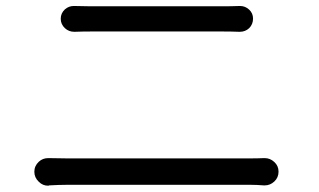

<svg xmlns="http://www.w3.org/2000/svg" viewBox="-20 -667 1040 625"><path d="M139.6 -63.5Q138.7 -62.5 136.7 -62.5Q119.1 -62.5 106.4 -75.2Q91.8 -88.9 91.8 -107.9Q91.8 -127 106.4 -140.6Q119.1 -152.3 136.7 -152.3Q138.7 -152.3 139.6 -152.3Q169.9 -151.4 197.3 -151.4H795.9Q819.3 -151.4 838.9 -152.3Q840.8 -152.3 841.8 -152.3Q859.4 -152.3 873 -139.6Q886.7 -127 886.7 -108.4Q886.7 -88.9 873 -76.2Q859.4 -63.5 841.8 -63.5Q840.8 -63.5 838.9 -63.5Q815.4 -65.4 795.9 -65.4H197.3Q172.9 -65.4 139.6 -63.5ZM222.7 -563.5Q221.7 -563.5 221.7 -563.5Q204.1 -563.5 191.4 -575.2Q177.7 -587.9 177.7 -606Q177.7 -624 191.4 -636.7Q204.1 -647.5 219.7 -647.5Q221.7 -647.5 222.7 -647.5Q251 -646.5 276.4 -646.5H705.1Q732.4 -646.5 758.8 -647.5Q760.7 -647.5 761.7 -647.5Q778.3 -647.5 791 -635.7Q803.7 -624 803.7 -606.4Q803.7 -587.9 791 -575.2Q778.3 -563.5 760.7 -563.5Q759.8 -563.5 758.8 -563.5Q732.4 -564.5 705.1 -564.5H277.3Q249 -564.5 222.7 -563.5Z"/></svg>

Font: Gen Jyuu Gothic Regular
Style: Regular
Weight: 400
Designer: [Source Han Sans]
Ryoko NISHIZUKA  (kana & ideographs); Paul D. Hunt (Latin, Greek & Cyrillic); Wenlong ZHANG  (bopomofo
Version: Version 1.002.20150607